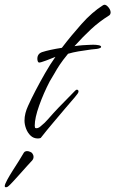

<svg xmlns="http://www.w3.org/2000/svg" viewBox="-37 -556 485 807"><path d="M122 26Q104 26 91.5 14Q79 2 72.5 -15.5Q66 -33 66 -49Q66 -65 70 -80.5Q74 -96 81 -111Q94 -140 112.5 -175.5Q131 -211 152.5 -248.5Q174 -286 196 -317Q179 -310 156.5 -301.5Q134 -293 127 -293Q123 -294 121.5 -299Q120 -304 120 -309Q120 -330 140 -337Q171 -347 223 -355Q261 -405 305.5 -455Q350 -505 396 -534Q405 -540 416 -528.5Q427 -517 428 -505Q428 -494 420 -490Q380 -465 346 -433.5Q312 -402 276 -362Q296 -365 311 -366Q326 -367 330 -367Q333 -367 340 -367.5Q347 -368 355 -368Q367 -368 377.5 -366Q388 -364 388 -359Q388 -355 379.5 -352.5Q371 -350 361 -349.5Q351 -349 346 -348Q316 -344 292.5 -340Q269 -336 249 -330Q226 -302 213.5 -283Q201 -264 192.5 -248.5Q184 -233 172 -214Q146 -164 127.5 -112Q109 -60 109 -28Q109 -23 110 -20Q111 -17 116 -17Q122 -17 127.5 -20.5Q133 -24 137 -28Q151 -39 163.5 -53.5Q176 -68 188 -81Q210 -105 233 -128Q256 -151 278 -174Q280 -176 282 -177.5Q284 -179 286 -179Q293 -179 293 -171Q293 -168 289 -162Q277 -146 263 -130.5Q249 -115 236 -99Q210 -68 184.5 -38Q159 -8 134 24Q131 25 128 25.5Q125 26 122 26ZM-12 231Q-17 231 -17 226Q-17 219 -7 200.5Q3 182 17 160Q31 138 42.5 120Q54 102 57 96Q60 91 63 86Q66 81 71 80Q73 79 76 79Q83 79 90.5 82.5Q98 86 99 89Q101 92 102.5 95.5Q104 99 104 104Q104 114 93 124Q90 127 76.5 142Q63 157 47 175Q31 193 17.5 207.5Q4 222 -1 226Q-2 227 -5 229Q-8 231 -12 231Z"/></svg>

Font: Hurricane
Style: Regular
Weight: 400
Designer: Robert E. Leuschke
Foundry: Robert E. Leuschke
Version: Version 1.010; ttfautohint (v1.8.3)